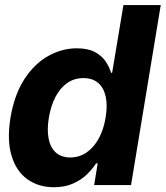

<svg xmlns="http://www.w3.org/2000/svg" viewBox="-20 -748 670 776"><path d="M197.9 8.8Q135.4 8.6 90.6 -23.5Q45.8 -55.6 26.8 -118.3Q7.7 -181 22.3 -272.1Q38.1 -365.9 78.7 -428.3Q119.3 -490.6 174.9 -521.7Q230.5 -552.7 290.2 -552.7Q335.8 -552.7 364 -537.4Q392.2 -522 407.4 -499Q422.6 -476.1 428.9 -453.7H433.2L478.9 -727.5H629.7L509.6 0H360.5L374.8 -87.5H368Q353.9 -64.9 330.8 -42.7Q307.7 -20.4 274.8 -5.9Q241.8 8.6 197.9 8.8ZM264.1 -111.5Q300.8 -111.7 329.9 -131.8Q359 -151.9 379 -188Q398.9 -224.1 406.8 -272.5Q415 -321.4 407.3 -357.2Q399.5 -393 376.8 -412.7Q354.1 -432.4 317.2 -432.4Q279.8 -432.4 251.1 -412.1Q222.5 -391.8 203.9 -355.8Q185.4 -319.8 177.5 -272.5Q169.5 -225.2 176.3 -188.8Q183.1 -152.4 205.1 -132.1Q227.1 -111.7 264.1 -111.5Z"/></svg>

Font: Inter Tight
Style: Italic
Weight: 400
Italic angle: -9.39999°
Designer: Rasmus Andersson
Foundry: rsms
Version: Version 3.002